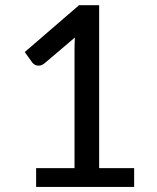

<svg xmlns="http://www.w3.org/2000/svg" viewBox="-20 -740 620 760"><path d="M511 -74.5V0H123V-74.5H275V-545Q275 -567.5 276.5 -591.5L154.5 -488Q147.5 -482.5 140.5 -481Q133.5 -479.5 127.2 -480.5Q121 -481.5 116.2 -484.8Q111.5 -488 108.5 -491.5L78 -534L293 -719.5H372.5V-74.5Z"/></svg>

Font: TypoPRO Lato
Style: Regular
Weight: 500
Designer: Lukasz Dziedzic with Adam Twardoch and Botio Nikoltchev
Foundry: tyPoland Lukasz Dziedzic
Version: Version 2.010; 2014-09-01; http://www.latofonts.com/